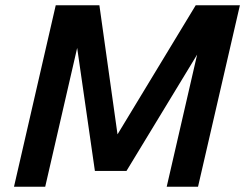

<svg xmlns="http://www.w3.org/2000/svg" viewBox="-20 -710 932 730"><path d="M724.1 -689.9H892.1L732.9 0H613.8L729.5 -502.4L460.9 -60.1H340.8L273.4 -527.8L151.9 0H33.2L191.9 -689.9H357.9L426.8 -199.2Z"/></svg>

Font: HK Grotesk Legacy
Style: Bold Italic
Weight: 700
Italic angle: -13°
Designer: Alfredo Marco Pradil
Foundry: Hanken Design Co.
Version: Version 2.022;PS 002.022;hotconv 1.0.88;makeotf.lib2.5.64775